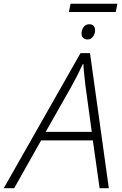

<svg xmlns="http://www.w3.org/2000/svg" viewBox="-72 -996 645 1016"><path d="M-52.2 0 354 -714.8H404.3L503.9 0H455.1L419.4 -252.9H145.5L2.9 0ZM169.9 -298.3H413.6L380.4 -541Q377.4 -566.9 374 -598.4Q370.6 -629.9 369.1 -657.7H366.7Q353.5 -628.9 338.1 -598.9Q322.8 -568.8 306.6 -539.6ZM292.5 -932.6 301.3 -976.1H549.3L540.5 -932.6ZM391.6 -787.1Q377.4 -787.1 368.4 -795.2Q359.4 -803.2 359.4 -818.8Q359.4 -836.4 369.9 -852.1Q380.4 -867.7 400.4 -867.7Q416.5 -867.7 423.8 -858.6Q431.2 -849.6 431.2 -836.9Q431.2 -816.9 419.9 -802Q408.7 -787.1 391.6 -787.1Z"/></svg>

Font: Open Sans Light
Style: Italic
Weight: 300
Italic angle: -12°
Designer: Monotype Design Team
Foundry: Monotype Imaging Inc.
Version: Version 3.003; ttfautohint (v1.8.4)